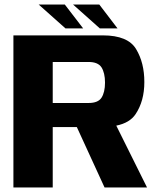

<svg xmlns="http://www.w3.org/2000/svg" viewBox="-20 -832 706 852"><path d="M39.5 0H214V-268H321L444 0H632.5L496 -274.5C536 -282.5 565 -300 582 -326C607.5 -364.5 620.5 -411.5 620.5 -468C620.5 -525 608.5 -573.5 584 -614C560 -654.5 510.5 -675 436.5 -675H39.5ZM214 -375V-557H373C401 -557 420 -549 430.5 -533C440.5 -517 446 -494.5 446 -465.5C446 -436.5 440.5 -414 430.5 -398.5C420 -382.5 401 -375 373 -375ZM270.5 -706H349L267.5 -812H151.5ZM423 -706H501.5L420.5 -812H304Z"/></svg>

Font: Anybody
Style: Bold
Weight: 700
Designer: Tyler Finck
Foundry: Etcetera Type Company
Version: Version 1.110